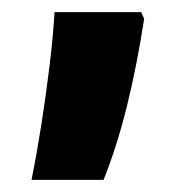

<svg xmlns="http://www.w3.org/2000/svg" viewBox="-20 -159 303 317"><path d="M218 -128Q206 -50 189.5 16.5Q173 83 151 138H32Q40 99 48 48.5Q56 -2 62 -52Q68 -102 70 -139H213Z"/></svg>

Font: Noto Sans Hebrew ExtraCondensed ExtraBold
Style: Regular
Weight: 800
Width: 2
Designer: Monotype Design Team
Foundry: Monotype Imaging Inc.
Version: Version 2.004; ttfautohint (v1.8.4.7-5d5b)